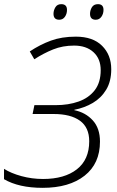

<svg xmlns="http://www.w3.org/2000/svg" viewBox="-20 -902 568 932"><path d="M187 9.8Q71.3 9.8 -0.5 -32.2V-82.5Q33.2 -61 84 -47.1Q134.8 -33.2 189 -33.2Q293 -33.2 353 -80.1Q413.1 -127 413.1 -216.3Q413.1 -283.2 368.2 -315.9Q323.2 -348.6 240.2 -348.6H138.2L147 -391.6H250Q312.5 -391.6 361.8 -409.2Q411.1 -426.8 439.9 -464.1Q468.8 -501.5 468.8 -561.5Q468.8 -616.7 433.8 -648.7Q398.9 -680.7 339.8 -680.7Q284.2 -680.7 238 -662.1Q191.9 -643.6 146.5 -614.3L124.5 -652.3Q174.3 -685.5 227.1 -704.8Q279.8 -724.1 348.1 -724.1Q430.7 -724.1 475.3 -679.9Q520 -635.7 520 -565.9Q520 -507.3 495.6 -466.8Q471.2 -426.3 430.4 -402.3Q389.6 -378.4 340.8 -369.1V-367.2Q395.5 -356 430.4 -317.6Q465.3 -279.3 465.3 -214.8Q465.3 -107.9 390.6 -49.1Q315.9 9.8 187 9.8ZM444.8 -806.2Q417 -806.2 417 -835Q417 -851.6 426 -866.7Q435.1 -881.8 455.6 -881.8Q482.4 -881.8 482.4 -854Q482.4 -835 472.2 -820.6Q461.9 -806.2 444.8 -806.2ZM267.6 -806.2Q239.7 -806.2 239.7 -835Q239.7 -851.6 248.8 -866.7Q257.8 -881.8 277.3 -881.8Q305.2 -881.8 305.2 -854Q305.2 -835 295.2 -820.6Q285.2 -806.2 267.6 -806.2Z"/></svg>

Font: Open Sans Light
Style: Italic
Weight: 300
Italic angle: -12°
Designer: Monotype Design Team
Foundry: Monotype Imaging Inc.
Version: Version 3.003; ttfautohint (v1.8.4)